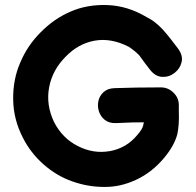

<svg xmlns="http://www.w3.org/2000/svg" viewBox="-20 -737 775 758"><path d="M629 -115Q668 -162 680 -207Q684 -225 685.5 -248.5Q687 -272 686 -296V-319Q687 -350 665 -371Q644 -392 615 -392Q513 -392 432 -389Q405 -388 389 -373.5Q373 -359 368.5 -338.5Q364 -318 370.5 -297.5Q377 -277 394 -263.5Q411 -250 438 -251Q519 -255 548 -254Q547 -248 545 -241Q542 -227 522 -204Q479 -152 414 -140.5Q349 -129 288 -160Q226 -191 193 -256Q161 -324 174 -392.5Q187 -461 239 -513Q289 -565 354 -576.5Q419 -588 489 -552Q501 -544 515 -532.5Q529 -521 536 -510L552 -488L572 -462Q593 -435 620 -433.5Q647 -432 669 -449Q691 -466 697 -492Q703 -518 683 -545Q670 -562 655 -581.5Q640 -601 623 -620Q609 -635 593.5 -647.5Q578 -660 558 -670Q484 -714 404 -717Q324 -720 258 -691Q193 -663 140 -609Q88 -557 60 -490Q31 -424 32 -344.5Q33 -265 71 -192Q101 -133 152 -88Q203 -43 265 -21Q327 1 391 1Q455 2 518 -27.5Q581 -57 629 -115Z"/></svg>

Font: Balsamiq Sans
Style: Bold
Weight: 700
Designer: Michael Angeles
Foundry: Balsamiq SRL
Version: Version 1.020; ttfautohint (v1.8.4.7-5d5b);gftools[0.9.26]